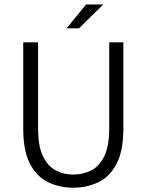

<svg xmlns="http://www.w3.org/2000/svg" viewBox="-20 -852 675 884"><path d="M316.9 12.2Q254.4 12.2 201.9 -12.9Q149.4 -38.1 118.2 -97.7Q86.9 -157.2 86.9 -260.7V-657.2H155.3V-261.7Q155.3 -179.7 177.5 -133.3Q199.7 -86.9 236.3 -67.6Q272.9 -48.3 316.9 -48.3Q362.3 -48.3 399.9 -67.4Q437.5 -86.4 460.2 -133.1Q482.9 -179.7 482.9 -261.7V-657.2H547.9V-260.7Q547.9 -156.7 516.4 -97.2Q484.9 -37.6 432.4 -12.7Q379.9 12.2 316.9 12.2ZM286.6 -721.7 376.5 -831.5H455.6L343.8 -721.7Z"/></svg>

Font: Varta Light Light
Style: Regular
Weight: 300
Version: Version 1.004